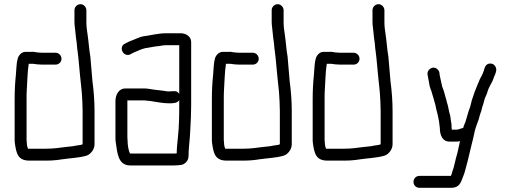

<svg xmlns="http://www.w3.org/2000/svg" viewBox="-20 -757 2443 918"><path d="M245 -505H182C176 -505 170 -505 164 -506C151 -506 142 -511 129 -509H101C83 -509 69 -492 65 -478C58 -455 59 -429 56 -400C52 -360 50 -327 50 -282V-93C50 -86 50 -80 51 -73C58 -24 65 11 121 11H201C217 11 239 10 254 8L275 5C316 -1 355 -2 391 -12C412 -17 432 -42 432 -67V-226C432 -275 428 -324 422 -369C419 -409 415 -448 412 -486C406 -519 404 -557 399 -590C396 -611 393 -628 393 -651V-708C393 -723 380 -737 365 -737C349 -737 336 -724 336 -708V-652C336 -643 337 -634 338 -626C341 -607 342 -581 345 -564C348 -550 348 -527 351 -512L355 -478C360 -424 365 -370 371 -316C373 -285 375 -257 375 -226V-68C375 -64 348 -62 344 -61L329 -58C317 -56 306 -56 292 -54C263 -50 234 -46 201 -46H114C110 -55 108 -66 108 -78C107 -83 107 -88 107 -93V-282C107 -299 107 -313 108 -326C111 -368 111 -411 117 -449C117 -450 117 -451 118 -452H138C149 -450 168 -448 182 -448H245C261 -448 274 -460 274 -476C274 -492 261 -505 245 -505Z M837 -278V-253C837 -204 836 -148 831 -104C829 -79 825 -53 825 -27V-24C821 -23 817 -23 813 -23H603C602 -23 602 -23 601 -24C594 -38 590 -66 590 -84C590 -89 589 -95 589 -101V-277H664C669 -277 675 -277 680 -276L699 -274C728 -270 757 -263 788 -263C811 -263 827 -264 837 -278ZM788 -320C783 -320 779 -320 774 -321C754 -325 727 -326 706 -330L687 -333C679 -334 671 -334 664 -334H578C550 -334 532 -306 532 -274V-101C532 -94 532 -87 533 -80C541 -27 543 34 603 34H813C828 34 835 33 849 31C865 27 881 11 881 -8C882 -15 882 -21 882 -27C882 -32 882 -38 883 -45L885 -71C888 -95 888 -110 890 -140C892 -173 894 -217 894 -252V-556C894 -581 871 -598 844 -598H774C753 -598 735 -595 716 -592C697 -589 682 -585 663 -583C648 -580 633 -572 619 -567C602 -561 590 -555 575 -547C552 -534 562 -501 584 -495C601 -491 610 -503 622 -507C639 -514 657 -523 676 -527L724 -535L742 -537C753 -539 763 -541 774 -541H837V-308C825 -327 811 -320 788 -320Z M1188 -505H1125C1119 -505 1113 -505 1107 -506C1094 -506 1085 -511 1072 -509H1044C1026 -509 1012 -492 1008 -478C1001 -455 1002 -429 999 -400C995 -360 993 -327 993 -282V-93C993 -86 993 -80 994 -73C1001 -24 1008 11 1064 11H1144C1160 11 1182 10 1197 8L1218 5C1259 -1 1298 -2 1334 -12C1355 -17 1375 -42 1375 -67V-226C1375 -275 1371 -324 1365 -369C1362 -409 1358 -448 1355 -486C1349 -519 1347 -557 1342 -590C1339 -611 1336 -628 1336 -651V-708C1336 -723 1323 -737 1308 -737C1292 -737 1279 -724 1279 -708V-652C1279 -643 1280 -634 1281 -626C1284 -607 1285 -581 1288 -564C1291 -550 1291 -527 1294 -512L1298 -478C1303 -424 1308 -370 1314 -316C1316 -285 1318 -257 1318 -226V-68C1318 -64 1291 -62 1287 -61L1272 -58C1260 -56 1249 -56 1235 -54C1206 -50 1177 -46 1144 -46H1057C1053 -55 1051 -66 1051 -78C1050 -83 1050 -88 1050 -93V-282C1050 -299 1050 -313 1051 -326C1054 -368 1054 -411 1060 -449C1060 -450 1060 -451 1061 -452H1081C1092 -450 1111 -448 1125 -448H1188C1204 -448 1217 -460 1217 -476C1217 -492 1204 -505 1188 -505Z M1670 -505H1607C1601 -505 1595 -505 1589 -506C1576 -506 1567 -511 1554 -509H1526C1508 -509 1494 -492 1490 -478C1483 -455 1484 -429 1481 -400C1477 -360 1475 -327 1475 -282V-93C1475 -86 1475 -80 1476 -73C1483 -24 1490 11 1546 11H1626C1642 11 1664 10 1679 8L1700 5C1741 -1 1780 -2 1816 -12C1837 -17 1857 -42 1857 -67V-226C1857 -275 1853 -324 1847 -369C1844 -409 1840 -448 1837 -486C1831 -519 1829 -557 1824 -590C1821 -611 1818 -628 1818 -651V-708C1818 -723 1805 -737 1790 -737C1774 -737 1761 -724 1761 -708V-652C1761 -643 1762 -634 1763 -626C1766 -607 1767 -581 1770 -564C1773 -550 1773 -527 1776 -512L1780 -478C1785 -424 1790 -370 1796 -316C1798 -285 1800 -257 1800 -226V-68C1800 -64 1773 -62 1769 -61L1754 -58C1742 -56 1731 -56 1717 -54C1688 -50 1659 -46 1626 -46H1539C1535 -55 1533 -66 1533 -78C1532 -83 1532 -88 1532 -93V-282C1532 -299 1532 -313 1533 -326C1536 -368 1536 -411 1542 -449C1542 -450 1542 -451 1543 -452H1563C1574 -450 1593 -448 1607 -448H1670C1686 -448 1699 -460 1699 -476C1699 -492 1686 -505 1670 -505Z M2129 -80H2162C2168 -80 2174 -81 2180 -82C2180 -81 2180 -81 2179 -80L2167 -26L2159 3C2157 12 2155 22 2152 32C2149 48 2143 60 2140 73C2139 76 2137 80 2136 84H1985C1969 84 1957 97 1957 113C1957 129 1970 141 1985 141H2136C2184 141 2185 106 2200 72C2205 56 2210 35 2215 17L2222 -12C2227 -30 2230 -48 2235 -66L2241 -90C2244 -100 2250 -134 2254 -145C2260 -159 2263 -173 2269 -187L2275 -209C2280 -221 2283 -233 2286 -246C2293 -261 2295 -284 2303 -298C2310 -311 2310 -319 2316 -333C2324 -352 2337 -369 2342 -389C2346 -398 2350 -406 2352 -417C2356 -432 2345 -449 2333 -452C2313 -457 2302 -446 2297 -432C2292 -412 2285 -397 2275 -380C2266 -361 2258 -338 2250 -319C2245 -307 2241 -290 2236 -278C2236 -276 2232 -264 2232 -262C2230 -251 2226 -239 2221 -227C2216 -213 2213 -197 2208 -183C2205 -169 2198 -161 2195 -146C2183 -143 2173 -137 2162 -137H2140C2140 -140 2140 -144 2139 -148C2139 -155 2139 -162 2138 -168C2135 -180 2135 -193 2132 -206C2125 -227 2124 -249 2116 -270C2115 -277 2113 -284 2110 -293C2106 -311 2100 -329 2094 -344C2091 -361 2085 -381 2082 -399L2081 -409C2080 -417 2075 -423 2069 -428C2049 -444 2021 -424 2024 -401L2026 -391L2034 -347C2036 -338 2039 -330 2042 -323C2049 -302 2056 -275 2062 -254C2065 -234 2073 -212 2076 -192L2079 -177C2081 -164 2081 -157 2083 -145C2083 -110 2096 -80 2129 -80Z"/></svg>

Font: Electronic
Style: Regular
Weight: 400
Version: Version 1.011